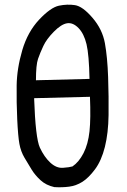

<svg xmlns="http://www.w3.org/2000/svg" viewBox="-20 -805 540 816"><path d="M210.9 -9.8Q175.8 -17.6 152.3 -39.1Q128.9 -60.5 114.3 -84.5Q99.6 -108.4 84 -134.8Q68.4 -161.1 62.5 -193.4Q56.6 -225.6 53.2 -297.9Q49.8 -370.1 50.8 -441.9Q51.8 -513.7 74.7 -591.8Q97.7 -669.9 146.5 -721.7Q195.3 -773.4 230.5 -780.8Q265.6 -788.1 298.3 -783.2Q331.1 -778.3 373 -729.5Q415 -680.7 425.8 -621.6Q436.5 -562.5 439.5 -477.5Q442.4 -392.6 441.4 -315.9Q440.4 -239.3 425.8 -180.7Q411.1 -122.1 383.8 -85.4Q356.4 -48.8 330.1 -32.2Q303.7 -15.6 273.9 -11.7Q244.1 -7.8 210.9 -9.8ZM288.1 -97.7Q315.4 -116.2 335 -154.3Q354.5 -192.4 360.4 -247.1Q366.2 -301.8 362.3 -393.6L125 -387.7Q130.9 -217.8 149.4 -177.7Q168 -137.7 193.8 -113.8Q219.7 -89.8 247.6 -91.8Q275.4 -93.8 288.1 -97.7ZM360.4 -469.7Q358.4 -572.3 347.7 -617.2Q336.9 -662.1 313.5 -686Q290 -710 265.1 -706.1Q240.2 -702.1 209 -670.4Q177.7 -638.7 164.1 -609.4Q150.4 -580.1 141.6 -554.7Q132.8 -529.3 132.8 -463.9Z"/></svg>

Font: JasonHandwriting2
Style: Regular
Weight: 400
Version: Version 1.05.10